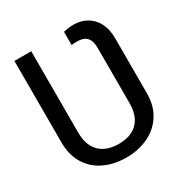

<svg xmlns="http://www.w3.org/2000/svg" viewBox="-169 -846 939 985"><g transform="rotate(-30 300.5 -353.5)"><path d="M47.9 -224.6V-707H147.5V-224.6Q147.5 -172.9 166 -138.7Q184.6 -104.5 218.8 -87.4Q252.9 -70.3 299.8 -70.3Q347.7 -70.3 381.3 -87.4Q415 -104.5 433.1 -138.7Q451.2 -172.9 451.2 -224.6V-549.8Q451.2 -581.1 442.4 -599.1Q433.6 -617.2 417 -625Q400.4 -632.8 375 -632.8Q351.6 -632.8 342.8 -630.9V-709Q372.1 -716.8 402.3 -716.8Q445.3 -716.8 480 -697.3Q514.6 -677.7 534.2 -640.1Q553.7 -602.5 553.7 -549.8V-224.6Q553.7 -149.4 519.5 -96.7Q485.4 -43.9 427.7 -17.1Q370.1 9.8 299.8 9.8Q227.5 9.8 170.4 -17.1Q113.3 -43.9 80.6 -96.7Q47.9 -149.4 47.9 -224.6Z"/></g></svg>

Font: Pretendard GOV Variable
Style: Regular
Weight: 400
Designer: Base glyphs from Inter by Rasmus Andersson; Hangul glyphs from Noto Sans CJK(Source Han Sans) by Jang Soo-young and Kang
Foundry: Kil Hyung-jin
Version: Version 1.307;Glyphs 3.2 (3192)